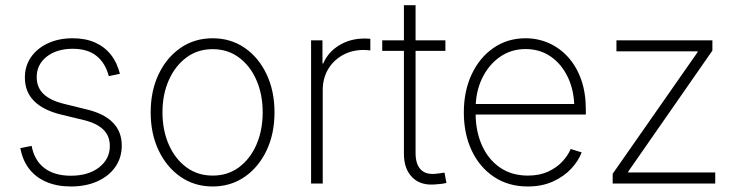

<svg xmlns="http://www.w3.org/2000/svg" viewBox="-20 -691 2778 723"><path d="M247.1 11.2Q194.8 11.2 154.8 -5.9Q114.7 -22.9 89.8 -55.2Q64.9 -87.4 56.6 -133.3L99.1 -141.6Q109.4 -86.9 147.2 -58.1Q185.1 -29.3 246.6 -29.3Q313 -29.3 353.3 -60.8Q393.6 -92.3 393.6 -141.1Q393.6 -179.2 368.9 -203.1Q344.2 -227.1 295.9 -238.8L209 -259.8Q142.1 -276.4 107.9 -311Q73.7 -345.7 73.7 -398.9Q73.7 -442.9 96.9 -476.1Q120.1 -509.3 160.6 -528.1Q201.2 -546.9 253.9 -546.9Q301.8 -546.9 337.6 -531Q373.5 -515.1 397.2 -485.4Q420.9 -455.6 431.6 -413.1L389.6 -404.3Q377.4 -452.6 344 -480Q310.5 -507.3 253.9 -507.3Q193.8 -507.3 156 -477.8Q118.2 -448.2 118.2 -400.4Q118.2 -361.8 143.8 -337.2Q169.4 -312.5 221.7 -299.8L307.1 -278.8Q372.1 -263.2 405.3 -229.2Q438.5 -195.3 438.5 -142.6Q438.5 -97.2 414.3 -62.5Q390.1 -27.8 346.9 -8.3Q303.7 11.2 247.1 11.2Z M780.8 11.2Q712.9 11.2 660.4 -24.9Q607.9 -61 577.6 -124Q547.4 -187 547.4 -268.1Q547.4 -349.1 577.6 -412.1Q607.9 -475.1 660.4 -511Q712.9 -546.9 780.8 -546.9Q848.6 -546.9 901.1 -511Q953.6 -475.1 983.6 -411.9Q1013.7 -348.6 1013.7 -268.1Q1013.7 -187 983.6 -124Q953.6 -61 901.1 -24.9Q848.6 11.2 780.8 11.2ZM780.8 -29.8Q837.9 -29.8 880.1 -61.3Q922.4 -92.8 945.8 -146.7Q969.2 -200.7 969.2 -268.1Q969.2 -335 945.8 -388.9Q922.4 -442.9 879.9 -474.4Q837.4 -505.9 780.8 -505.9Q724.1 -505.9 681.9 -474.4Q639.6 -442.9 615.7 -389.2Q591.8 -335.4 591.8 -268.1Q591.8 -200.7 615.5 -146.7Q639.2 -92.8 681.6 -61.3Q724.1 -29.8 780.8 -29.8Z M1151.4 0V-539.1H1194.3V-452.1H1197.3Q1215.3 -494.6 1257.1 -520.3Q1298.8 -545.9 1352.5 -545.9Q1358.9 -545.9 1364 -545.7Q1369.1 -545.4 1374.5 -544.9V-501Q1371.1 -501.5 1364.5 -502.2Q1357.9 -502.9 1349.1 -502.9Q1305.2 -502.9 1270.3 -483.4Q1235.4 -463.9 1215.3 -429.9Q1195.3 -396 1195.3 -351.1V0Z M1657.2 -539.1V-499.5H1419.4V-539.1ZM1501 -671.4H1544.9V-114.3Q1544.9 -71.8 1565.2 -51.8Q1585.4 -31.7 1624.5 -37.1Q1630.9 -37.6 1638.9 -38.8Q1647 -40 1653.8 -41L1661.1 -2Q1653.3 0 1643.8 1.2Q1634.3 2.4 1625 2.9Q1566.4 9.8 1533.7 -22Q1501 -53.7 1501 -111.8Z M1967.3 11.2Q1894.5 11.2 1840.3 -24.9Q1786.1 -61 1756.3 -124Q1726.6 -187 1726.6 -267.6Q1726.6 -348.1 1756.3 -411.4Q1786.1 -474.6 1838.6 -510.7Q1891.1 -546.9 1959 -546.9Q2006.3 -546.9 2047.6 -528.3Q2088.9 -509.8 2120.1 -474.9Q2151.4 -439.9 2168.7 -390.6Q2186 -341.3 2186 -279.3V-259.8H1753.4V-299.3H2162.1L2142.6 -284.7Q2142.6 -347.7 2119.4 -397.9Q2096.2 -448.2 2054.9 -477.3Q2013.7 -506.3 1959 -506.3Q1904.8 -506.3 1862.3 -476.6Q1819.8 -446.8 1795.4 -396Q1771 -345.2 1771 -281.7V-264.6Q1771 -197.3 1794.7 -144Q1818.4 -90.8 1862.5 -60.3Q1906.7 -29.8 1967.8 -29.8Q2011.7 -29.8 2043.9 -44.7Q2076.2 -59.6 2097.7 -82.8Q2119.1 -106 2128.9 -129.9L2170.4 -117.2Q2158.2 -85 2130.9 -55.7Q2103.5 -26.4 2062.3 -7.6Q2021 11.2 1967.3 11.2Z M2287.1 0V-36.6L2606.9 -494.6V-497.6H2301.3V-539.1H2662.6V-500.5L2345.7 -44.9V-41.5H2673.3V0Z"/></svg>

Font: Inter 18pt ExtraLight
Style: Regular
Weight: 250
Designer: Rasmus Andersson
Foundry: rsms
Version: Version 4.001;git-66647c0bb